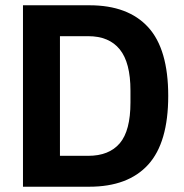

<svg xmlns="http://www.w3.org/2000/svg" viewBox="-20 -707 698 727"><path d="M67 0V-687H319Q465 -687 541 -604Q617 -521 617 -344Q617 -167 541 -83.5Q465 0 318 0ZM207 -117H314Q393 -117 433.5 -164.5Q474 -212 474 -319V-364Q474 -470 433.5 -520Q393 -570 314 -570H207Z"/></svg>

Font: Archivo SemiCondensed
Style: Bold
Weight: 680
Width: 4
Designer: Hector Gatti
Foundry: Omnibus-Type
Version: Version 2.001; ttfautohint (v1.8.3)